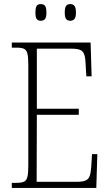

<svg xmlns="http://www.w3.org/2000/svg" viewBox="-20 -923 540 943"><path d="M38 0V-25H61Q85 -25 97.5 -30.5Q110 -36 114.5 -54Q119 -72 119 -108V-605Q119 -642 114.5 -660Q110 -678 97.5 -683.5Q85 -689 61 -689H38V-714H425L430 -548H404L401 -601Q400 -635 394.5 -653Q389 -671 374.5 -677.5Q360 -684 329 -684H161V-389H367V-359H161L160 -30H356Q386 -30 400.5 -36.5Q415 -43 420.5 -58.5Q426 -74 428 -102L432 -166H458L453 0ZM325 -821Q312 -821 305 -829.5Q298 -838 298 -861Q298 -886 305 -894.5Q312 -903 325 -903Q338 -903 345.5 -894.5Q353 -886 353 -861Q353 -838 345.5 -829.5Q338 -821 325 -821ZM180 -821Q167 -821 160.5 -829.5Q154 -838 154 -861Q154 -886 160.5 -894.5Q167 -903 180 -903Q194 -903 201 -894.5Q208 -886 208 -861Q208 -838 201 -829.5Q194 -821 180 -821Z"/></svg>

Font: Noto Serif Tamil Condensed ExtraLight
Style: Regular
Weight: 200
Width: 3
Designer: Indian Type Foundry, Tom Grace, and the Monotype Design Team
Foundry: Monotype Imaging Inc.
Version: Version 2.004; ttfautohint (v1.8.4.7-5d5b)